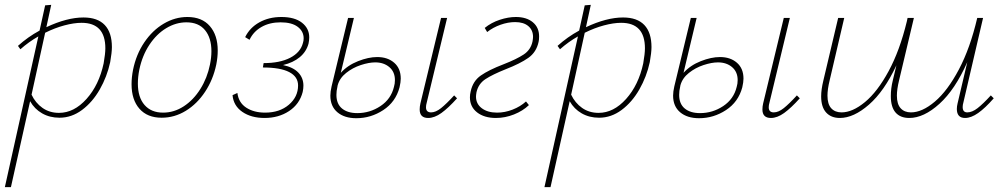

<svg xmlns="http://www.w3.org/2000/svg" viewBox="-36 -482 4142 791"><path d="M425 -288Q425 -266 418 -226Q405 -166 375 -113.5Q345 -61 302 -29Q259 3 209 3Q169 3 137.5 -15Q106 -33 88 -65L9 289H-16L122 -332Q83 -310 48 -279L38 -293Q79 -330 127 -356L150 -460L175 -462L155 -370Q240 -410 308 -410Q366 -410 395.5 -379Q425 -348 425 -288ZM398 -283Q398 -388 300 -388Q269 -388 229.5 -377.5Q190 -367 150 -347L94 -92Q110 -58 139 -37.5Q168 -17 207 -17Q269 -17 320.5 -74.5Q372 -132 391 -221Q398 -261 398 -283Z M506 -135Q506 -163 512 -194Q525 -258 558.5 -307.5Q592 -357 638.5 -384.5Q685 -412 736 -412Q796 -412 828.5 -374.5Q861 -337 861 -274Q861 -246 855 -216Q842 -154 809 -104Q776 -54 729.5 -25.5Q683 3 630 3Q571 3 538.5 -34Q506 -71 506 -135ZM829 -216Q835 -245 835 -271Q835 -326 808.5 -358Q782 -390 732 -390Q689 -390 649 -366Q609 -342 579.5 -297.5Q550 -253 538 -195Q532 -165 532 -138Q532 -81 559.5 -49.5Q587 -18 636 -18Q681 -18 721 -44Q761 -70 789.5 -115.5Q818 -161 829 -216Z M1130 -214Q1172 -205 1193 -183Q1214 -161 1214 -129Q1214 -117 1211 -103Q1198 -53 1155 -24.5Q1112 4 1054 4Q999 4 962.5 -21Q926 -46 922 -90L942 -99Q947 -59 978.5 -38.5Q1010 -18 1056 -18Q1116 -18 1154 -50.5Q1192 -83 1192 -130Q1192 -166 1155.5 -185Q1119 -204 1047 -204L1050 -222Q1117 -222 1159.5 -244Q1202 -266 1212 -305Q1215 -314 1215 -324Q1215 -353 1190.5 -371.5Q1166 -390 1120 -390Q1075 -390 1041.5 -371Q1008 -352 992 -318L974 -329Q993 -368 1032.5 -390Q1072 -412 1123 -412Q1178 -412 1208 -388.5Q1238 -365 1238 -328Q1238 -316 1235 -302Q1226 -269 1199 -246.5Q1172 -224 1130 -214Z M1615 -158Q1615 -144 1610 -122Q1594 -62 1543 -28.5Q1492 5 1432 5Q1383 5 1354 -19.5Q1325 -44 1325 -88Q1325 -104 1330 -126L1398 -408H1422L1368 -182Q1396 -213 1439 -230Q1482 -247 1518 -247Q1561 -247 1588 -223.5Q1615 -200 1615 -158ZM1591 -152Q1591 -186 1568 -205.5Q1545 -225 1510 -225Q1484 -225 1450.5 -214Q1417 -203 1390 -181.5Q1363 -160 1355 -130L1354 -124Q1350 -108 1350 -91Q1350 -54 1373 -35Q1396 -16 1436 -16Q1488 -16 1531.5 -45Q1575 -74 1587 -124Q1591 -137 1591 -152ZM1693 -31Q1693 -43 1696 -56L1781 -408H1806L1722 -59Q1719 -49 1719 -40Q1719 -19 1740 -19Q1759 -19 1781 -36.5Q1803 -54 1835 -89L1847 -77Q1811 -37 1782.5 -16.5Q1754 4 1728 4Q1693 4 1693 -31Z M1900 -81Q1900 -93 1903 -105Q1912 -148 1945 -171Q1978 -194 2038 -217Q2092 -238 2121.5 -257.5Q2151 -277 2158 -312Q2160 -324 2160 -330Q2160 -358 2140.5 -374.5Q2121 -391 2086 -391Q2057 -391 2026 -380Q1995 -369 1971 -350L1961 -367Q1988 -389 2023 -400.5Q2058 -412 2089 -412Q2133 -412 2159 -390.5Q2185 -369 2185 -332Q2185 -318 2183 -310Q2174 -267 2140.5 -243.5Q2107 -220 2048 -197Q1993 -175 1964 -156Q1935 -137 1927 -102Q1925 -90 1925 -84Q1925 -54 1949 -36Q1973 -18 2012 -18Q2044 -18 2076 -30.5Q2108 -43 2131 -64L2143 -49Q2118 -25 2081.5 -10.5Q2045 4 2007 4Q1959 4 1929.5 -19Q1900 -42 1900 -81Z M2648 -288Q2648 -266 2641 -226Q2628 -166 2598 -113.5Q2568 -61 2525 -29Q2482 3 2432 3Q2392 3 2360.5 -15Q2329 -33 2311 -65L2232 289H2207L2345 -332Q2306 -310 2271 -279L2261 -293Q2302 -330 2350 -356L2373 -460L2398 -462L2378 -370Q2463 -410 2531 -410Q2589 -410 2618.5 -379Q2648 -348 2648 -288ZM2621 -283Q2621 -388 2523 -388Q2492 -388 2452.5 -377.5Q2413 -367 2373 -347L2317 -92Q2333 -58 2362 -37.5Q2391 -17 2430 -17Q2492 -17 2543.5 -74.5Q2595 -132 2614 -221Q2621 -261 2621 -283Z M3027 -158Q3027 -144 3022 -122Q3006 -62 2955 -28.5Q2904 5 2844 5Q2795 5 2766 -19.5Q2737 -44 2737 -88Q2737 -104 2742 -126L2810 -408H2834L2780 -182Q2808 -213 2851 -230Q2894 -247 2930 -247Q2973 -247 3000 -223.5Q3027 -200 3027 -158ZM3003 -152Q3003 -186 2980 -205.5Q2957 -225 2922 -225Q2896 -225 2862.5 -214Q2829 -203 2802 -181.5Q2775 -160 2767 -130L2766 -124Q2762 -108 2762 -91Q2762 -54 2785 -35Q2808 -16 2848 -16Q2900 -16 2943.5 -45Q2987 -74 2999 -124Q3003 -137 3003 -152ZM3105 -31Q3105 -43 3108 -56L3193 -408H3218L3134 -59Q3131 -49 3131 -40Q3131 -19 3152 -19Q3171 -19 3193 -36.5Q3215 -54 3247 -89L3259 -77Q3223 -37 3194.5 -16.5Q3166 4 3140 4Q3105 4 3105 -31Z M4058 -77Q4023 -37 3994 -16.5Q3965 4 3940 4Q3906 4 3906 -33Q3906 -44 3909 -56L3949 -226Q3899 -113 3834.5 -54.5Q3770 4 3710 4Q3673 4 3653.5 -18.5Q3634 -41 3634 -86Q3634 -118 3642 -150L3657 -213Q3607 -106 3544 -51Q3481 4 3424 4Q3388 4 3367.5 -18.5Q3347 -41 3347 -85Q3347 -113 3356 -150L3417 -408H3442L3382 -151Q3373 -114 3373 -88Q3373 -53 3388.5 -36Q3404 -19 3431 -19Q3476 -19 3527.5 -61.5Q3579 -104 3625 -189Q3671 -274 3700 -394L3703 -408H3729L3668 -151Q3659 -114 3659 -88Q3659 -53 3674.5 -36Q3690 -19 3717 -19Q3763 -19 3815.5 -63.5Q3868 -108 3914.5 -196Q3961 -284 3990 -408H4014L3933 -60Q3930 -50 3930 -41Q3930 -19 3949 -19Q3969 -19 3991.5 -36.5Q4014 -54 4046 -89Z"/></svg>

Font: Ysabeau Extralight
Style: Italic
Weight: 200
Italic angle: -12°
Designer: Christian Thalmann (Catharsis Fonts)
Version: Version 0.003